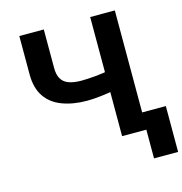

<svg xmlns="http://www.w3.org/2000/svg" viewBox="-127 -842 1075 1132"><g transform="rotate(-15 410.0 -276.0)"><path d="M92.8 -492.7V-727.1H242.2V-492.7Q242.2 -450.7 256.8 -425.8Q271.5 -400.4 302.2 -389.2Q333 -377.9 380.9 -377.9Q398.4 -377.9 421.4 -379.4Q447.3 -380.4 469.2 -382.8Q510.3 -387.7 515.6 -388.7Q540 -392.6 552.2 -397V-275.4Q540.5 -271.5 515.1 -267.1Q498.5 -264.6 468.3 -260.7Q444.8 -257.8 420.9 -256.3Q398.4 -254.9 380.9 -254.9Q294.9 -254.9 228.5 -280.3Q163.1 -305.2 128.4 -357.4Q92.8 -409.7 92.8 -492.7ZM525.4 0V-727.1H675.8V0ZM673.3 -104.5H820.3V175.3H673.3Z"/></g></svg>

Font: My Font
Style: Bold
Weight: 500
Designer: Rasmus Andersson
Foundry: rsms
Version: Version 0.001